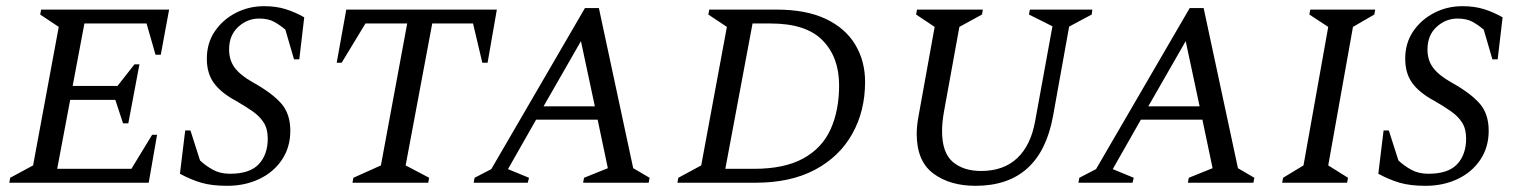

<svg xmlns="http://www.w3.org/2000/svg" viewBox="-20 -591 4910 621"><path d="M10 0 13 -16 87 -56 170 -504 110 -544 113 -560H527L500 -414H483L454 -515H253L215 -313H360L415 -383H431L395 -192H378L353 -268H207L165 -45H405L472 -155H488L461 0Z M715 10Q665 10 631 0Q597 -10 562 -29L579 -169H596L627 -72Q645 -55 668.5 -42Q692 -29 724 -29Q788 -29 817 -60Q846 -91 846 -143Q846 -174 833 -194.5Q820 -215 797 -231Q774 -247 743 -265Q696 -290 672.5 -321.5Q649 -353 649 -401Q649 -452 675 -490Q701 -528 743 -549.5Q785 -571 834 -571Q873 -571 903.5 -561.5Q934 -552 964 -535L948 -399H931L903 -495Q887 -509 867.5 -520Q848 -531 818 -531Q780 -531 750.5 -504Q721 -477 721 -431Q721 -396 739.5 -371.5Q758 -347 799 -324Q860 -290 889.5 -256.5Q919 -223 919 -168Q919 -115 892 -74.5Q865 -34 818.5 -12Q772 10 715 10Z M1120 0 1123 -16 1212 -56 1297 -515H1162L1085 -388H1069L1100 -560H1587L1557 -388H1540L1510 -515H1378L1292 -56L1368 -16L1365 0Z M1512 0 1515 -16 1569 -44 1872 -565H1917L2028 -47L2081 -16L2078 0H1866L1869 -16L1946 -47L1913 -204H1714L1623 -44L1691 -16L1687 0ZM1738 -247H1904L1859 -458Z M2171 0 2174 -16 2248 -56 2331 -504 2271 -544 2274 -560H2491Q2587 -560 2650.5 -530Q2714 -500 2746 -447Q2778 -394 2778 -326Q2778 -232 2736.5 -158Q2695 -84 2616 -42Q2537 0 2424 0ZM2473 -515H2414L2326 -45H2419Q2517 -45 2578 -78.5Q2639 -112 2666.5 -173Q2694 -234 2694 -315Q2694 -406 2640.5 -460.5Q2587 -515 2473 -515Z M3135 10Q3052 10 2998.5 -30Q2945 -70 2945 -158Q2945 -184 2951 -216L3003 -504L2943 -544L2946 -560H3159L3156 -544L3083 -504L3033 -229Q3027 -194 3027 -167Q3027 -97 3061.5 -67.5Q3096 -38 3153 -38Q3226 -38 3270 -79.5Q3314 -121 3328 -199L3384 -506L3308 -544L3311 -560H3513L3511 -544L3438 -505L3386 -216Q3345 10 3135 10Z M3468 0 3471 -16 3525 -44 3828 -565H3873L3984 -47L4037 -16L4034 0H3822L3825 -16L3902 -47L3869 -204H3670L3579 -44L3647 -16L3643 0ZM3694 -247H3860L3815 -458Z M4127 0 4130 -16 4196 -56 4276 -504 4215 -544 4218 -560H4428L4425 -544L4356 -504L4276 -56L4340 -16L4337 0Z M4591 10Q4541 10 4507 0Q4473 -10 4438 -29L4455 -169H4472L4503 -72Q4521 -55 4544.5 -42Q4568 -29 4600 -29Q4664 -29 4693 -60Q4722 -91 4722 -143Q4722 -174 4709 -194.5Q4696 -215 4673 -231Q4650 -247 4619 -265Q4572 -290 4548.5 -321.5Q4525 -353 4525 -401Q4525 -452 4551 -490Q4577 -528 4619 -549.5Q4661 -571 4710 -571Q4749 -571 4779.5 -561.5Q4810 -552 4840 -535L4824 -399H4807L4779 -495Q4763 -509 4743.5 -520Q4724 -531 4694 -531Q4656 -531 4626.5 -504Q4597 -477 4597 -431Q4597 -396 4615.5 -371.5Q4634 -347 4675 -324Q4736 -290 4765.5 -256.5Q4795 -223 4795 -168Q4795 -115 4768 -74.5Q4741 -34 4694.5 -12Q4648 10 4591 10Z"/></svg>

Font: Spectral SC
Style: Italic
Weight: 400
Italic angle: -10°
Designer: Jean-Baptiste Levee
Foundry: Production Type
Version: Version 2.001